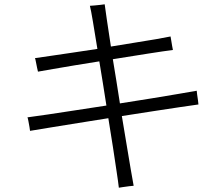

<svg xmlns="http://www.w3.org/2000/svg" viewBox="-20 -826 1040 895"><path d="M534 49Q531 22 523.5 -27Q516 -76 506.5 -140Q497 -204 485 -275Q413 -264 344 -252.5Q275 -241 217 -232Q159 -223 120 -216Q120 -220 117.5 -233.5Q115 -247 112.5 -261Q110 -275 108 -279Q146 -284 204 -292.5Q262 -301 332.5 -312Q403 -323 476 -334Q468 -387 459.5 -439Q451 -491 443 -540Q384 -531 328.5 -521.5Q273 -512 228.5 -504.5Q184 -497 157 -492Q156 -496 153 -509.5Q150 -523 147.5 -537Q145 -551 143 -555Q170 -559 215.5 -565.5Q261 -572 317.5 -580.5Q374 -589 434 -598Q422 -672 413 -726Q404 -780 399 -799Q405 -799 420 -800.5Q435 -802 449.5 -803.5Q464 -805 468 -806Q470 -788 478 -735Q486 -682 497 -609Q556 -619 610.5 -627.5Q665 -636 708 -643.5Q751 -651 775 -656Q776 -652 778 -638.5Q780 -625 782.5 -611.5Q785 -598 786 -593Q746 -588 669.5 -576Q593 -564 506 -550Q514 -501 522.5 -449Q531 -397 539 -344Q616 -356 687 -367.5Q758 -379 813 -388.5Q868 -398 897 -403Q897 -399 899 -385Q901 -371 903 -357.5Q905 -344 905 -339Q876 -335 821.5 -327Q767 -319 696 -308Q625 -297 548 -285Q560 -214 570.5 -150Q581 -86 589.5 -36.5Q598 13 603 40Q597 40 582.5 42Q568 44 553.5 46Q539 48 534 49Z"/></svg>

Font: Zen Kaku Gothic Antique
Style: Regular
Weight: 400
Designer: Yoshimichi Ohira
Foundry: Positype
Version: Version 1.001